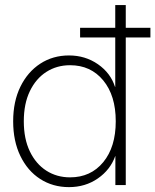

<svg xmlns="http://www.w3.org/2000/svg" viewBox="-20 -748 628 776"><path d="M258.8 8.3Q193.4 8.3 142.3 -24.7Q91.3 -57.6 62.3 -117.7Q33.2 -177.7 33.2 -257.8Q33.2 -337.9 62.5 -397.7Q91.8 -457.5 142.8 -490.7Q193.8 -523.9 258.8 -523.9Q324.7 -523.9 376 -488.3Q427.2 -452.6 444.8 -397H445.8V-727.5H488.3V0H446.3V-117.2H445.8Q425.8 -61.5 375.2 -26.6Q324.7 8.3 258.8 8.3ZM263.2 -31.2Q346.7 -31.2 397.2 -92.5Q447.8 -153.8 447.8 -257.8Q447.8 -361.8 397.2 -423.1Q346.7 -484.4 263.2 -484.4Q209.5 -484.4 167.2 -457.3Q125 -430.2 100.6 -379.4Q76.2 -328.6 76.2 -257.8Q76.2 -187 100.6 -136.2Q125 -85.4 167.2 -58.3Q209.5 -31.2 263.2 -31.2ZM303.7 -596.7V-635.7H587.9V-596.7Z"/></svg>

Font: Inter Display ExtraLight
Style: Regular
Weight: 200
Designer: Rasmus Andersson
Foundry: rsms
Version: Version 4.000;git-a52131595